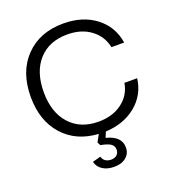

<svg xmlns="http://www.w3.org/2000/svg" viewBox="-170 -865 1110 1234"><g transform="rotate(-20 385.5 -248.0)"><path d="M397 241Q353 241 321 221Q289 201 280 164L336 149Q347 189 394 191Q421 191 435.5 177.5Q450 164 450 141Q450 116 429.5 102Q409 88 361 79L350 57L377 8Q226 -1 136.5 -101Q47 -201 47 -364Q47 -535 144.5 -636Q242 -737 404 -737Q536 -737 624.5 -669.5Q713 -602 731 -488H644Q628 -566 564 -614Q500 -662 404 -662Q279 -662 207.5 -582.5Q136 -503 136 -364Q136 -226 208 -146Q280 -66 404 -66Q500 -66 565 -114.5Q630 -163 644 -244H731Q717 -134 633.5 -65.5Q550 3 425 9L409 47Q511 72 511 149Q511 191 479.5 216.5Q448 242 397 241Z"/></g></svg>

Font: Mona Sans
Style: Regular
Weight: 400
Designer: Deni Anggara
Foundry: GitHub
Version: Version 2.000;Glyphs 3.2.3 (3260)